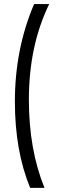

<svg xmlns="http://www.w3.org/2000/svg" viewBox="-20 -810 312 938"><path d="M220.2 -790Q169.9 -686 145.5 -569.8Q121.1 -453.6 121.1 -322.3Q121.1 -80.1 197.3 107.9H127.4Q52.7 -72.8 52.7 -314Q52.7 -570.3 146.5 -790Z"/></svg>

Font: Kawthoolei
Style: Regular
Weight: 400
Designer: Moe Zed
Foundry: Moe Zed
Version: Version 1.000;July 10, 2024;FontCreator 14.0.0.2901 32-bit